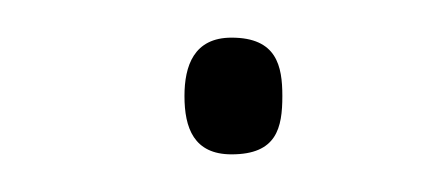

<svg xmlns="http://www.w3.org/2000/svg" viewBox="-20 -374 232 102"><path d="M78 -323C78 -306 83 -292 103 -292C127 -292 130 -306 130 -323C130 -339 127 -354 103 -354C83 -354 78 -339 78 -323Z"/></svg>

Font: Noto Sans Devanagari Condensed Thin
Style: Regular
Weight: 100
Width: 3
Designer: Jelle Bosma - Monotype Design Team
Foundry: Monotype Imaging Inc.
Version: Version 2.004